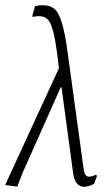

<svg xmlns="http://www.w3.org/2000/svg" viewBox="-28 -722 431 746"><path d="M39 3 -8 -3 201 -457 194 -514Q181 -614 162.5 -640.5Q144 -667 98 -656V-662L108 -698Q167 -711 192 -678.5Q217 -646 233 -531L297 -65Q300 -42 310.5 -37Q321 -32 344 -43L349 -39L338 -8Q321 2 299 4Q263 3 256 -50L211 -383H208L60 -51Z"/></svg>

Font: Alegreya Sans Light
Style: Italic
Weight: 300
Italic angle: -7°
Designer: Juan Pablo del Peral
Foundry: Huerta Tipografica
Version: Version 2.007